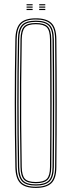

<svg xmlns="http://www.w3.org/2000/svg" viewBox="-20 -893 342 918"><path d="M151.5 5.5Q99 5.5 76.8 -17.6Q54.5 -40.8 53.5 -93.5Q52 -177.2 51.2 -252.6Q50.5 -328 50.5 -400.6Q50.5 -473.2 51.2 -548.1Q52 -623 53.5 -705.5Q54.5 -759 76.8 -782.2Q99 -805.5 151.5 -805.5Q201.5 -805.5 225.2 -783.4Q249 -761.2 249.5 -705.5Q250.2 -628 250.8 -553.1Q251.2 -478.2 251.2 -403.5Q251.2 -328.8 250.8 -251.9Q250.2 -175 249.5 -93.5Q249 -38.5 225.2 -16.5Q201.5 5.5 151.5 5.5ZM151.5 -0.2Q199.2 -0.2 221.1 -21Q243 -41.8 243.5 -93.8Q244.2 -171.2 244.6 -245.9Q245 -320.5 245 -395.1Q245 -469.8 244.6 -546.8Q244.2 -623.8 243.5 -705.5Q243 -758.2 221 -779Q199 -799.8 151.5 -799.8Q102 -799.8 81.2 -778.1Q60.5 -756.5 59.8 -705.5Q58.2 -619.8 57.5 -543.9Q56.8 -468 56.8 -395.9Q56.8 -323.8 57.5 -249.8Q58.2 -175.8 59.8 -93.8Q60.5 -43.2 81.4 -21.8Q102.2 -0.2 151.5 -0.2ZM151.5 -5.8Q105 -5.8 85.8 -25.8Q66.5 -45.8 65.8 -93.8Q64.2 -179.2 63.5 -255Q62.8 -330.8 62.8 -403Q62.8 -475.2 63.5 -549.4Q64.2 -623.5 65.8 -705.5Q66.5 -754.5 85.8 -774.4Q105 -794.2 151.5 -794.2Q196.2 -794.2 216.6 -774.8Q237 -755.2 237.5 -705.5Q238.2 -625 238.6 -549.6Q239 -474.2 239 -400.5Q239 -326.8 238.5 -251Q238 -175.2 237.5 -93.8Q237 -44.8 216.8 -25.2Q196.5 -5.8 151.5 -5.8ZM151.5 -11.5Q194.2 -11.5 212.5 -29.5Q230.8 -47.5 231.2 -93.8Q232 -174.5 232.4 -249.5Q232.8 -324.5 232.8 -398Q232.8 -471.5 232.4 -547.4Q232 -623.2 231.2 -705.2Q230.8 -752.2 212.5 -770.4Q194.2 -788.5 151.5 -788.5Q108 -788.5 90.4 -770.1Q72.8 -751.8 71.8 -705.2Q70.2 -621.2 69.5 -546Q68.8 -470.8 68.8 -398.6Q68.8 -326.5 69.5 -251.8Q70.2 -177 71.8 -94Q72.8 -48 90.4 -29.8Q108 -11.5 151.5 -11.5ZM151.5 -17Q110.5 -17 94.6 -34.1Q78.8 -51.2 78 -94Q76 -208.2 75.4 -306Q74.8 -403.8 75.4 -499.8Q76 -595.8 78 -705.2Q78.8 -748.5 94.5 -765.8Q110.2 -783 151.5 -783Q191.8 -783 208.2 -766.2Q224.8 -749.5 225.2 -705.2Q226 -624 226.4 -548.9Q226.8 -473.8 226.8 -400.2Q226.8 -326.8 226.2 -251.4Q225.8 -176 225.2 -94Q224.8 -50.5 208.2 -33.8Q191.8 -17 151.5 -17ZM151.5 -22.8Q189 -22.8 203.9 -38Q218.8 -53.2 219 -94Q219.8 -172.8 220.1 -247.1Q220.5 -321.5 220.5 -395.2Q220.5 -469 220.1 -545.5Q219.8 -622 219 -705Q218.8 -746.2 204 -761.8Q189.2 -777.2 151.5 -777.2Q113 -777.2 98.9 -761.5Q84.8 -745.8 84 -705Q82.2 -593 81.5 -495.8Q80.8 -398.5 81.4 -301.8Q82 -205 84 -94Q84.8 -54 98.9 -38.4Q113 -22.8 151.5 -22.8ZM167.5 -867.5V-873H196.5V-867.5ZM107 -845V-850.5H136V-845ZM107 -856.2V-861.8H136V-856.2ZM107 -867.5V-873H136V-867.5ZM167.5 -845V-850.5H196.5V-845ZM167.5 -856.2V-861.8H196.5V-856.2Z"/></svg>

Font: Big Shoulders Inline Display ExtraLight
Style: Regular
Weight: 250
Version: Version 2.002